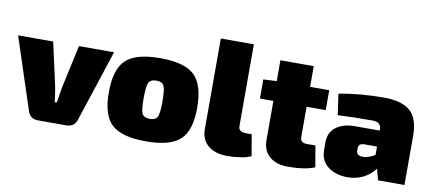

<svg xmlns="http://www.w3.org/2000/svg" viewBox="-69 -941 2701 1196"><g transform="rotate(10 1282.0 -343.0)"><path d="M604 -500 456 -49Q441 0 390 0H211Q160 0 145 -49L-3 -500H219L280 -224Q286 -195 294 -130H307Q308 -135 322 -224L382 -500Z M895 -514Q1048 -514 1111 -454.5Q1174 -395 1174 -249Q1174 -105 1111 -46.5Q1048 12 895 12Q741 12 678 -46.5Q615 -105 615 -249Q615 -395 678 -454.5Q741 -514 895 -514ZM895 -372Q858 -372 846.5 -349Q835 -326 835 -249Q835 -175 846.5 -152.5Q858 -130 895 -130Q931 -130 942.5 -152.5Q954 -175 954 -249Q954 -326 942.5 -349Q931 -372 895 -372Z M1453 -700V-182Q1453 -146 1503 -146H1537L1560 -12Q1540 0 1494.5 7Q1449 14 1413 14Q1334 14 1289 -23Q1244 -60 1244 -126V-700Z M1844 -374V-182Q1844 -163 1854 -154.5Q1864 -146 1887 -146H1940L1963 -12Q1901 14 1793 14Q1720 14 1677 -23Q1634 -60 1634 -126V-374H1549V-495L1633 -499V-631H1844V-500H1965V-374Z M2044 -356 2025 -489Q2161 -514 2310 -514Q2421 -514 2475 -468Q2529 -422 2529 -310V0H2362L2343 -70Q2277 14 2170 14Q2096 14 2047 -23Q1998 -60 1998 -128V-178Q1998 -238 2042 -272.5Q2086 -307 2163 -307H2319V-311Q2318 -338 2305 -349.5Q2292 -361 2260 -361Q2150 -361 2044 -356ZM2202 -175V-159Q2202 -128 2244 -128Q2277 -128 2319 -153V-206H2240Q2202 -206 2202 -175Z"/></g></svg>

Font: Exo 2.0 Black
Style: Regular
Weight: 900
Designer: Natanael Gama
Version: Version 1.001;PS 001.001;hotconv 1.0.70;makeotf.lib2.5.58329